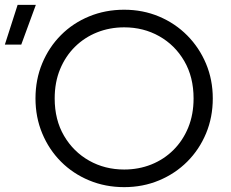

<svg xmlns="http://www.w3.org/2000/svg" viewBox="-93 -755 949 790"><path d="M418 15Q340.5 15 273.8 -12.8Q207 -40.5 157.8 -90Q108.5 -139.5 80.8 -206Q53 -272.5 53 -350Q53 -428 80.8 -494.5Q108.5 -561 157.8 -610.5Q207 -660 273.8 -687.5Q340.5 -715 418 -715Q495 -715 561.5 -687Q628 -659 677.5 -609Q727 -559 754.8 -492.8Q782.5 -426.5 782.5 -350Q782.5 -272.5 754.8 -206Q727 -139.5 677.5 -90Q628 -40.5 561.5 -12.8Q495 15 418 15ZM418 -57.5Q477.5 -57.5 529.5 -78.2Q581.5 -99 620.5 -137.8Q659.5 -176.5 681.5 -230.2Q703.5 -284 703.5 -350Q703.5 -438 665.2 -503.8Q627 -569.5 562.2 -606Q497.5 -642.5 418 -642.5Q358.5 -642.5 306.5 -621.8Q254.5 -601 215.5 -562.5Q176.5 -524 154.2 -470.2Q132 -416.5 132 -350Q132 -262 170.5 -196.2Q209 -130.5 273.8 -94Q338.5 -57.5 418 -57.5ZM-73 -571.5 -20.5 -735H54.5L-5.5 -571.5Z"/></svg>

Font: Geologica Cursive ExtraLight
Style: Regular
Weight: 250
Designer: Sindre Bremnes, Frode Helland
Foundry: Monokrom Skriftforlag AS
Version: Version 1.010;gftools[0.9.28]